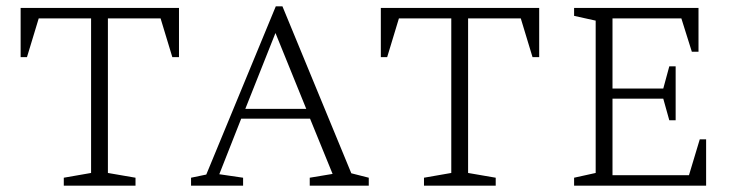

<svg xmlns="http://www.w3.org/2000/svg" viewBox="-20 -585 2315 605"><path d="M181 0V-25L267 -40V-527H102L65 -405H45V-560H544V-405H523L486 -527H320V-40L407 -25V0Z M582 0V-25L630 -35L849 -565H870L1087 -39L1142 -25V0H956V-25L1028 -37L957 -211H740L671 -36L746 -25V0ZM753 -242H945L848 -481Z M1316 0V-25L1402 -40V-527H1237L1200 -405H1180V-560H1679V-405H1658L1621 -527H1455V-40L1542 -25V0Z M1789 0V-25L1857 -40V-520L1789 -535V-560H2181V-422H2160L2127 -527H1910V-306H2070L2089 -376H2109V-206H2089L2070 -274H1910V-33H2151L2185 -146H2205V0Z"/></svg>

Font: Spectral SC ExtraLight
Style: Regular
Weight: 275
Designer: Jean-Baptiste Levee
Foundry: Production Type
Version: Version 2.001